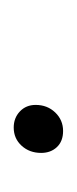

<svg xmlns="http://www.w3.org/2000/svg" viewBox="64 -173 112 280"><g transform="rotate(-90 120.0 -33.0)"><path d="M37 -29Q37 -46 47.5 -57.5Q58 -69 74 -69Q88 -69 97.5 -60Q107 -51 107 -37Q107 -20 96 -8.5Q85 3 69 3Q54 3 45.5 -6Q37 -15 37 -29Z"/></g></svg>

Font: Bellota Light
Style: Italic
Weight: 300
Italic angle: -7.5°
Designer: Kemie Guaida
Foundry: Kemie Guaida
Version: Version 4.001